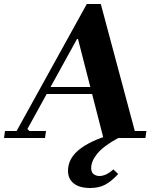

<svg xmlns="http://www.w3.org/2000/svg" viewBox="-64 -690 776 960"><path d="M161 0H-44L-39 -35H19L370 -670H440L610 -35H668L663 0H453L326 -495H321L73 -45L83 -35H166ZM161 -255H487L482 -220H156ZM521 -25 527 0Q454 40 423 77.5Q392 115 392 150Q392 172 404.5 181Q417 190 433 190Q448 190 464.5 183Q481 176 503 157L527 180Q494 216 462.5 233Q431 250 387 250Q333 250 304.5 227Q276 204 276 164Q276 99 339.5 52Q403 5 521 -25Z"/></svg>

Font: Brygada 1918
Style: Italic
Weight: 400
Italic angle: -8°
Designer: Mateusz Machalski | Borys Kosmynka | Przemek Hoffer
Foundry: NIEPODLEGLA 2018
Version: Version 3.006